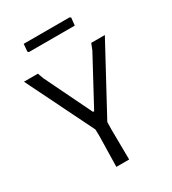

<svg xmlns="http://www.w3.org/2000/svg" viewBox="-196 -922 920 1026"><g transform="rotate(-30 264.0 -408.5)"><path d="M292 -187 294 0H215L219 -187L218 -229L15 -641H101L114 -605L254 -317H261L415 -603L430 -641H514L293 -232ZM405 -812 400 -765H117L111 -771L115 -817H398Z"/></g></svg>

Font: Alegreya Sans
Style: Regular
Weight: 400
Designer: Juan Pablo del Peral
Foundry: Huerta Tipografica
Version: Version 2.008; ttfautohint (v1.6)